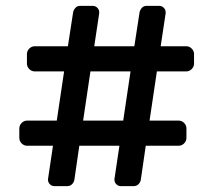

<svg xmlns="http://www.w3.org/2000/svg" viewBox="-20 -675 729 656"><path d="M529 -517H616Q627 -517 635 -509Q643 -501 643 -490V-458Q643 -447 635 -439Q627 -431 616 -431H516L491 -263H590Q601 -263 609 -255Q617 -247 617 -236V-204Q617 -193 609 -185Q601 -177 590 -177H478L461 -60Q459 -51 452.5 -45Q446 -39 436 -39H393Q384 -39 377.5 -45.5Q371 -52 371 -61V-63L388 -177H251L234 -60Q232 -51 225.5 -45Q219 -39 209 -39H166Q157 -39 150.5 -45.5Q144 -52 144 -61V-63L161 -177H73Q62 -177 54 -185Q46 -193 46 -204V-236Q46 -247 54 -255Q62 -263 73 -263H174L199 -431H99Q88 -431 80 -439Q72 -447 72 -458V-490Q72 -501 80 -509Q88 -517 99 -517H212L230 -634Q232 -642 238 -648.5Q244 -655 254 -655H297Q306 -655 312.5 -648.5Q319 -642 319 -633V-630L302 -517H439L457 -634Q459 -642 465 -648.5Q471 -655 481 -655H524Q533 -655 539.5 -648.5Q546 -642 546 -633V-630ZM264 -263H401L426 -431H289Z"/></svg>

Font: Rubik
Style: Regular
Weight: 400
Designer: Hubert & Fischer
Foundry: Hubert & Fischer
Version: Version 1.002; ttfautohint (v1.6)